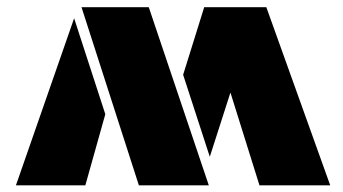

<svg xmlns="http://www.w3.org/2000/svg" viewBox="-20 -539 999 559"><path d="M941.4 0.5H735.4L650.9 -269.5L590.8 -82.5L513.2 -321.3L574.7 -518.6L575.2 -518.1H755.4ZM587.9 0.5H384.3L217.3 -518.1H413.1ZM195.8 -485.8 286.6 -206.5 228.5 0.5H26.4Z"/></svg>

Font: Black Ops One [rus by aLiNcE]
Style: Regular
Weight: 400
Designer: James Grieshaber
Foundry: James Grieshaber
Version: Version 1.002;May 25, 2024;FontCreator 13.0.0.2680 64-bit